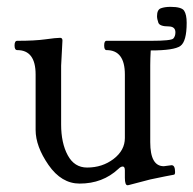

<svg xmlns="http://www.w3.org/2000/svg" viewBox="-20 -530 570 566"><path d="M530.3 -462.9Q530.3 -407.7 511.7 -394.5Q493.2 -381.3 424.3 -381.3Q422.9 -357.4 422.9 -337.4V-110.8Q422.9 -40 462.9 -40L485.8 -43Q496.1 -43 496.1 -22.9Q496.1 -16.1 493.2 -15.1Q476.1 -12.2 422.9 -1L359.4 15.6Q357.4 16.1 356 16.1Q348.1 16.1 348.1 -5.9V-27.8Q348.1 -39.1 341.8 -39.1Q335.9 -39.1 329.1 -32.2Q282.7 11.2 214.8 11.2Q161.1 11.2 123 -43.7Q85 -98.6 85 -147V-310.5Q85 -382.3 30.8 -382.3Q22.9 -382.3 22.9 -396Q22.9 -409.7 30.8 -409.7Q82.5 -409.7 114 -414.1Q145.5 -418.5 157.2 -418.5Q164.1 -418.5 164.1 -410.6L160.2 -336.4V-331.5V-163.1Q160.2 -108.4 179.7 -72.3Q199.2 -36.1 236.8 -36.1Q281.7 -36.1 314.9 -61.5Q348.1 -86.9 348.1 -123V-310.5Q348.1 -382.3 293.9 -382.3Q287.1 -382.3 287.1 -396Q287.1 -409.7 293.9 -409.7H425.3Q484.9 -409.7 491 -416.5Q497.1 -423.3 497.1 -434.6Q497.1 -451.7 477.5 -452.1Q450.7 -452.1 446.8 -463.1Q442.9 -474.1 442.9 -482.4Q442.9 -501.5 454.3 -505.6Q465.8 -509.8 482.4 -509.8Q515.6 -509.8 522.9 -498.3Q530.3 -486.8 530.3 -462.9Z"/></svg>

Font: Junicode
Style: Regular
Weight: 400
Designer: Peter S. Baker
Foundry: Briery Creek Software
Version: Version 0.7.2